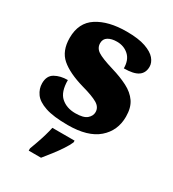

<svg xmlns="http://www.w3.org/2000/svg" viewBox="-186 -651 875 973"><g transform="rotate(30 251.0 -164.5)"><path d="M243 10Q159 10 111.5 -6Q64 -22 44.5 -49.5Q25 -77 25 -109Q25 -153 56 -170.5Q87 -188 130 -188Q130 -119 162.5 -90Q195 -61 246 -61Q294 -61 313.5 -78Q333 -95 333 -117Q333 -146 304 -163Q275 -180 213 -197Q122 -223 76.5 -262.5Q31 -302 31 -378Q31 -467 95.5 -508.5Q160 -550 266 -550Q335 -550 376.5 -535.5Q418 -521 436.5 -499Q455 -477 455 -453Q455 -417 429 -399Q403 -381 346 -381Q346 -430 318 -455.5Q290 -481 249 -481Q218 -481 198 -469Q178 -457 178 -432Q178 -404 202.5 -387.5Q227 -371 297 -350Q351 -334 392 -313Q433 -292 455.5 -259.5Q478 -227 478 -174Q478 -92 419 -41Q360 10 243 10ZM137 208Q144 189 153.5 162.5Q163 136 171 108.5Q179 81 183 61H313V71Q304 92 286.5 118.5Q269 145 248 172Q227 199 209 221H137Z"/></g></svg>

Font: Noto Serif Black
Style: Regular
Weight: 900
Designer: Monotype Design Team
Foundry: Monotype Imaging Inc.
Version: Version 2.014; ttfautohint (v1.8.4.7-5d5b)